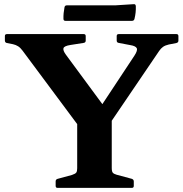

<svg xmlns="http://www.w3.org/2000/svg" viewBox="-20 -915 892 935"><path d="M355.9 0V-338.7H524.2V0ZM89.8 -668.4Q79.3 -682.6 68.2 -689.6Q57 -696.7 42.9 -699.8L13.4 -705.5Q3.8 -707.7 3.8 -717.7V-739.4Q3.8 -749 13.8 -749H387.8Q397.4 -749 397.4 -739V-717.2Q397.4 -707.7 387.4 -706.1L322.7 -695.9Q292.3 -691.1 289.1 -680.2Q285.9 -669.2 300.9 -648.7L514.4 -359.2L413.4 -309.4L634.6 -644Q651.6 -670 645.8 -680.6Q640 -691.3 614.7 -695.3L557.9 -706.1Q548.3 -707.7 548.3 -717.7V-739.4Q548.3 -749 558.3 -749H839.2Q848.8 -749 848.8 -739V-717.2Q848.8 -707.7 838.8 -705.5L801.8 -698.2Q784.6 -694.3 773.9 -686.8Q763.3 -679.2 755.1 -667L474.6 -254H398ZM260.6 0Q251 0 251 -10V-31.8Q251 -41.2 260.4 -44L330.6 -63.1Q347.3 -68.6 351.6 -75Q355.9 -81.3 355.9 -95.7V-206.8H524.2V-97.6Q524.2 -79.8 529.3 -73.9Q534.4 -68 547.6 -64.2L622.5 -44Q631.5 -40.4 631.5 -31.4V-9.6Q631.5 0 621.5 0ZM294.1 -879.4Q295.7 -889 305.7 -889H541.6L631.3 -894.7Q640.3 -895.9 641.4 -885.3Q642 -869.9 640.4 -854.2Q638.7 -838.6 634.9 -823.1Q632.5 -813.5 622.9 -813.5H298.6Q289 -813.5 289 -823.5Q288.6 -837.4 290 -851.7Q291.4 -866.1 294.1 -879.4Z"/></svg>

Font: Hahmlet
Style: Regular
Weight: 400
Designer: Minjoo Ham & Mark Frömberg
Foundry: hypertype
Version: Version 1.002